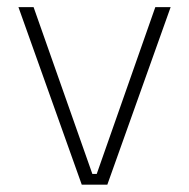

<svg xmlns="http://www.w3.org/2000/svg" viewBox="-20 -506 518 526"><path d="M245 -29.5 405.5 -486.5H447.5L274 0H204L30.5 -486.5H72L233 -29.5Z"/></svg>

Font: Anek Odia ExtraLight
Style: Regular
Weight: 250
Designer: Yesha Goshar & Mahesh Sahu (Odia), Yesha Goshar (Latin)
Foundry: Ek Type
Version: Version 1.003